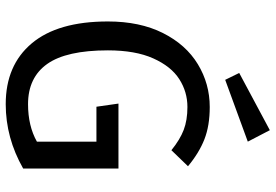

<svg xmlns="http://www.w3.org/2000/svg" viewBox="-166 -785 963 671"><g transform="rotate(90 315.5 -449.5)"><path d="M561 -625 505 -567Q468 -597 434 -610Q400 -623 354 -623Q301 -623 256.5 -594.5Q212 -566 184 -503.5Q156 -441 156 -345Q156 -200 203.5 -133Q251 -66 344 -66Q420 -66 475 -97V-305H353L342 -382H569V-49Q462 12 344 12Q208 12 131.5 -79Q55 -170 55 -345Q55 -457 95.5 -537.5Q136 -618 204.5 -659.5Q273 -701 354 -701Q419 -701 466.5 -682.5Q514 -664 561 -625ZM475 -834 259 -755 235 -804 435 -911Z"/></g></svg>

Font: FiraGO
Style: Regular
Weight: 400
Designer: bBox Type
Foundry: bBox Type GmbH
Version: Version 1.001;April 20, 2020;FontCreator 12.0.0.2555 64-bit